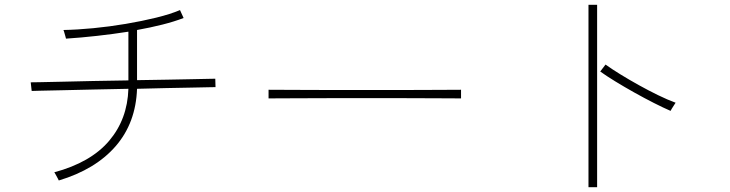

<svg xmlns="http://www.w3.org/2000/svg" viewBox="-20 -772 3040 800"><path d="M225 -20Q225 -21 220.5 -29Q216 -37 211.5 -45.5Q207 -54 206 -54Q358 -95 434.5 -185Q511 -275 515 -402Q441 -401 369.5 -399Q298 -397 240 -396Q182 -395 147 -394Q112 -393 112 -393L108 -429Q108 -429 143.5 -429.5Q179 -430 237.5 -431.5Q296 -433 368 -434.5Q440 -436 515 -437V-640Q451 -630 384 -622.5Q317 -615 255 -611Q255 -612 252.5 -620.5Q250 -629 247.5 -638Q245 -647 244 -647Q301 -648 368.5 -654.5Q436 -661 504 -672.5Q572 -684 631 -698.5Q690 -713 730 -730L745 -697Q706 -682 656.5 -669.5Q607 -657 551 -647V-438Q615 -439 673.5 -440Q732 -441 777.5 -442Q823 -443 850 -443.5Q877 -444 877 -444L878 -409Q878 -409 851 -408.5Q824 -408 778 -407Q732 -406 673.5 -405Q615 -404 551 -402Q546 -260 462 -163Q378 -66 225 -20Z M1901 -362Q1866 -362 1804.5 -362.5Q1743 -363 1667 -363Q1591 -363 1509 -363Q1427 -363 1348.5 -363Q1270 -363 1205 -362.5Q1140 -362 1099 -362V-398Q1141 -398 1206 -397.5Q1271 -397 1349 -397Q1427 -397 1508.5 -397Q1590 -397 1666.5 -397Q1743 -397 1804 -397.5Q1865 -398 1901 -398Z M2432 8V-752H2468V8ZM2774 -310Q2744 -323 2704.5 -343Q2665 -363 2623 -386.5Q2581 -410 2543.5 -433Q2506 -456 2481 -474L2503 -503Q2528 -485 2564.5 -462.5Q2601 -440 2641.5 -417.5Q2682 -395 2722 -375.5Q2762 -356 2795 -344Q2795 -344 2789.5 -335.5Q2784 -327 2779 -319Q2774 -311 2774 -310Z"/></svg>

Font: Zen Kaku Gothic New Light
Style: Regular
Weight: 300
Designer: Yoshimichi Ohira
Foundry: Positype
Version: Version 1.002